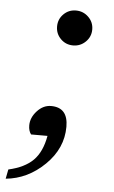

<svg xmlns="http://www.w3.org/2000/svg" viewBox="-105 -529 434 734"><g transform="rotate(5 112.0 -162.0)"><path d="M205 -474.5Q225 -455 225 -427Q225 -399 205 -379.5Q185 -360 157 -360Q129 -360 109.5 -379.5Q90 -399 90 -427Q90 -455 109.5 -474.5Q129 -494 157 -494Q185 -494 205 -474.5ZM159 -48Q159 35 94 98.5Q29 162 -55 170L-48 134Q14 120 46.5 87.5Q79 55 90 -7H27Q17 -20 17 -41Q17 -71 40.5 -96.5Q64 -122 94 -122Q159 -122 159 -48Z"/></g></svg>

Font: Veleka
Style: Italic
Weight: 400
Italic angle: -12°
Designer: Stefan Peev, Context Ltd, 2016; SIL International, 1997-2014.
Foundry: Stefan Peev, Context Ltd, 2016
Version: Version 1.000